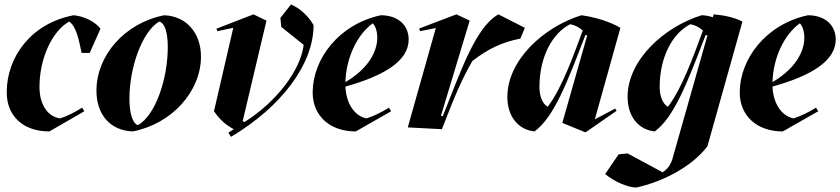

<svg xmlns="http://www.w3.org/2000/svg" viewBox="-20 -572 3746 856"><path d="M200 14 356 -76 346 -92C314 -72 284 -56 248 -44C192 -52 156 -107 156 -184C156 -312 212 -432 288 -476C320 -456 332 -392 344 -336H380L428 -444C404 -476 354 -500 308 -504C120 -468 10 -320 10 -160C10 -54 84 14 200 14Z M572 14C746 -20 876 -164 876 -320C876 -424 812 -500 712 -504C535 -469 410 -324 410 -168C410 -60 472 10 572 14ZM595 -14C570 -22 557 -70 557 -132C557 -270 613 -431 690 -476C716 -469 728 -424 728 -362C728 -221 674 -59 595 -14Z M1010 38C1235 -96 1378 -286 1378 -460C1355 -501 1315 -537 1277 -552L1230 -492L1234 -452L1334 -372C1320 -258 1211 -116 1070 -28L1062 -32L1168 -480L1110 -508L945 -444L949 -433L1020 -448L934 -76C962 -36 986 -16 1022 4L998 20Z M1566 14 1724 -76 1714 -92C1682 -72 1650 -56 1614 -44C1560 -55 1523 -111 1520 -186C1692 -234 1802 -300 1802 -396C1802 -460 1754 -504 1678 -504C1490 -464 1374 -308 1374 -160C1374 -56 1450 14 1566 14ZM1520 -206C1523 -314 1572 -418 1642 -468C1654 -456 1662 -432 1662 -404C1662 -341 1621 -265 1520 -206Z M1950 4C2014 -160 2038 -216 2086 -300C2158 -356 2220 -384 2300 -400L2320 -448L2202 -508C2098 -450 2030 -242 1954 -54L1946 -56L2074 -480L2015 -508L1849 -445L1853 -433L1923 -447L1798 -4Z M2590 18 2598 13 2729 -78 2723 -88 2632 -40 2746 -448C2698 -476 2632 -496 2572 -504C2404 -452 2242 -304 2242 -140C2242 -54 2289 6 2363 14C2450 -49 2510 -208 2590 -416L2598 -414L2487 -24ZM2422 -96C2399 -108 2385 -143 2385 -184C2385 -317 2442 -424 2522 -464C2544 -460 2562 -450 2578 -436C2538 -328 2486 -180 2422 -96Z M2817 264C2929 240 3063 174 3134 80L3290 -476C3254 -494 3210 -504 3162 -508L3158 -495C3141 -501 3122 -504 3108 -504C2940 -452 2778 -304 2778 -140C2778 -54 2825 6 2899 14C2986 -49 3046 -208 3126 -416L3134 -414L2978 136C2970 164 2954 184 2934 196L2778 112L2738 116L2678 204C2722 240 2781 264 2817 264ZM2958 -96C2935 -108 2921 -143 2921 -184C2921 -317 2978 -424 3058 -464C3080 -460 3098 -450 3114 -436C3074 -328 3022 -180 2958 -96Z M3470 14 3628 -76 3618 -92C3586 -72 3554 -56 3518 -44C3464 -55 3427 -111 3424 -186C3596 -234 3706 -300 3706 -396C3706 -460 3658 -504 3582 -504C3394 -464 3278 -308 3278 -160C3278 -56 3354 14 3470 14ZM3424 -206C3427 -314 3476 -418 3546 -468C3558 -456 3566 -432 3566 -404C3566 -341 3525 -265 3424 -206Z"/></svg>

Font: Mazius Display Extra Italic
Style: Bold
Weight: 700
Italic angle: -17°
Designer: Alberto Casagrande & Collletttivo
Foundry: Collletttivo
Version: Version 2.000;Glyphs 3.2 (3217)